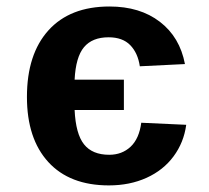

<svg xmlns="http://www.w3.org/2000/svg" viewBox="-20 -558 640 588"><path d="M314.5 -84Q353.5 -84 379.9 -108.6Q406.2 -133.3 412.6 -182.1L550.3 -175.8Q543 -121.6 511.5 -79.1Q480 -36.6 428.7 -13.4Q377.4 9.8 313.5 9.8Q193.4 9.8 127.9 -61.8Q62.5 -133.3 62.5 -261.2Q62.5 -392.1 128.4 -465.1Q194.3 -538.1 315.4 -538.1Q408.7 -538.1 469.7 -491.2Q530.8 -444.3 546.4 -361.8L408.2 -355Q402.3 -395.5 378.9 -419.7Q355.5 -443.8 312.5 -443.8Q262.7 -443.8 237.3 -413.6Q211.9 -383.3 208.5 -314H359.4V-221.2H208.5Q211.9 -147.9 237.3 -116Q262.7 -84 314.5 -84Z"/></svg>

Font: Liberation Mono
Style: Bold
Weight: 700
Monospace: yes
Designer: Steve Matteson
Foundry: Ascender Corporation
Version: Version 2.1.5